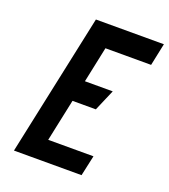

<svg xmlns="http://www.w3.org/2000/svg" viewBox="-130 -794 784 889"><g transform="rotate(20 262.5 -350.0)"><path d="M41 0H374L396 -101H173L217 -309H332L377 -414H240L277 -590H502L525 -700H190Z"/></g></svg>

Font: Advent Pro
Style: Bold Italic
Weight: 700
Italic angle: -12°
Designer: VivaRado, Andreas Kalpakidis
Foundry: VivaRado, Andreas Kalpakidis
Version: Version 3.000